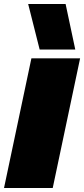

<svg xmlns="http://www.w3.org/2000/svg" viewBox="-42 -934 418 954"><path d="M155 -688 98 -914H284L332 -688ZM-22 0 114 -644H356L220 0Z"/></svg>

Font: Kanit Black
Style: Italic
Weight: 900
Italic angle: -12°
Designer: Katatrad Team
Foundry: CadsonDemak
Version: Version 2.000; ttfautohint (v1.8.3)